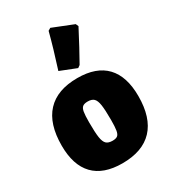

<svg xmlns="http://www.w3.org/2000/svg" viewBox="-191 -876 881 987"><g transform="rotate(-30 249.5 -382.5)"><path d="M484 -247Q484 -119 422.5 -53.5Q361 12 241 12Q129 12 72 -47.5Q15 -107 15 -223Q15 -352 76.5 -418Q138 -484 258 -484Q370 -484 427 -424Q484 -364 484 -247ZM197 -257Q197 -196 201.5 -166.5Q206 -137 218 -125.5Q230 -114 255 -114Q275 -114 284.5 -121.5Q294 -129 297.5 -149.5Q301 -170 301 -211Q301 -271 296.5 -300.5Q292 -330 280 -341.5Q268 -353 244 -353Q224 -353 214 -345.5Q204 -338 200.5 -318Q197 -298 197 -257ZM267 -777 390 -728 397 -712Q343 -608 302 -536L288 -526L192 -564Q229 -679 252 -768Z"/></g></svg>

Font: Luna Sans Black
Style: Regular
Weight: 900
Designer: Juan Pablo del Peral
Foundry: Huerta Tipografica
Version: Version 2.001; ttfautohint (v1.5)